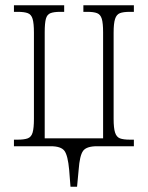

<svg xmlns="http://www.w3.org/2000/svg" viewBox="-20 -556 561 730"><path d="M248 154 243 90Q238 35 225 17.5Q212 0 173 0H33V-25H47Q72 -25 85.5 -30Q99 -35 104 -52Q109 -69 109 -104V-432Q109 -467 104 -484Q99 -501 85.5 -506Q72 -511 47 -511H33V-536H224V-511H209Q185 -511 172 -506Q159 -501 154.5 -484.5Q150 -468 150 -433V-30H372V-433Q372 -468 367 -484.5Q362 -501 349 -506Q336 -511 312 -511H297V-536H489V-511H474Q449 -511 436 -506Q423 -501 417.5 -484Q412 -467 412 -432V-104Q412 -69 417.5 -52Q423 -35 436 -30Q449 -25 474 -25H489V0H349Q309 0 296 17.5Q283 35 279 90L273 154Z"/></svg>

Font: Noto Serif Condensed ExtraLight
Style: Regular
Weight: 200
Width: 3
Designer: Monotype Design Team
Foundry: Monotype Imaging Inc.
Version: Version 2.013; ttfautohint (v1.8.4.7-5d5b)